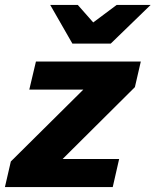

<svg xmlns="http://www.w3.org/2000/svg" viewBox="-35 -760 632 780"><path d="M-15 0 9 -104 357 -449 390 -396H84L111 -510H537L513 -406L173 -68L139 -114H449L423 0ZM259 -583 169 -740H281L393 -613H269L439 -740H577L415 -583Z"/></svg>

Font: Instrument Sans
Style: Bold Italic
Weight: 700
Italic angle: -13°
Designer: Rodrigo Fuenzalida
Foundry: fragTYPE
Version: Version 1.000;gftools[0.9.28]